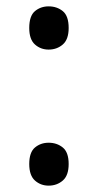

<svg xmlns="http://www.w3.org/2000/svg" viewBox="-20 -570 308 604"><path d="M72 -54Q72 -91 90 -106Q108 -121 133 -121Q159 -121 177.5 -106Q196 -91 196 -54Q196 -18 177.5 -2Q159 14 133 14Q108 14 90 -2Q72 -18 72 -54ZM72 -482Q72 -520 90 -535Q108 -550 133 -550Q159 -550 177.5 -535Q196 -520 196 -482Q196 -446 177.5 -430Q159 -414 133 -414Q108 -414 90 -430Q72 -446 72 -482Z"/></svg>

Font: Noto Sans Myanmar
Style: Regular
Weight: 400
Designer: Monotype Design Team
Foundry: Monotype Imaging Inc.
Version: Version 2.107